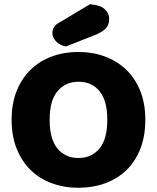

<svg xmlns="http://www.w3.org/2000/svg" viewBox="-20 -871 743 909"><path d="M35 -304Q35 -382 59.5 -442Q84 -502 126.5 -542.5Q169 -583 226.5 -604Q284 -625 351 -625Q418 -625 475.5 -604Q533 -583 576 -542.5Q619 -502 643.5 -442Q668 -382 668 -304Q668 -226 644 -165.5Q620 -105 577.5 -64.5Q535 -24 477 -3Q419 18 351 18Q283 18 225 -3.5Q167 -25 125 -66Q83 -107 59 -167Q35 -227 35 -304ZM215 -304Q215 -213 252 -168Q289 -123 351 -123Q414 -123 451 -168Q488 -213 488 -304Q488 -394 451.5 -439Q415 -484 352 -484Q290 -484 252.5 -439.5Q215 -395 215 -304ZM406 -851Q455 -847 476 -827.5Q497 -808 497 -782Q497 -753 480.5 -736Q464 -719 429 -705L292 -651Q263 -657 245.5 -675Q228 -693 228 -715Q228 -729 235.5 -742Q243 -755 259 -763Z"/></svg>

Font: Baloo Bhai
Style: Regular
Weight: 400
Designer: Supriya Tembe, Noopur Datye and Ek Type
Foundry: Ek Type
Version: Version 1.100;PS 1.000;hotconv 1.0.88;makeotf.lib2.5.647800;